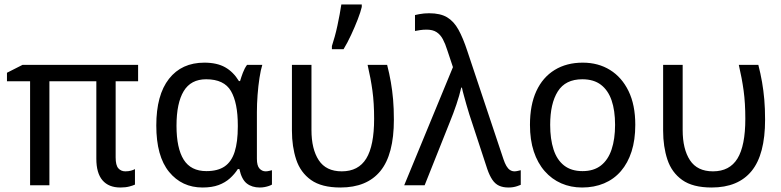

<svg xmlns="http://www.w3.org/2000/svg" viewBox="-20 -825 3478 855"><path d="M538 -62Q552 -62 563 -65Q574 -68 581 -72V-3Q573 1 556 5.5Q539 10 516 10Q464 10 436.5 -22Q409 -54 409 -118V-463H200V0H114V-463H11V-501L80 -536H595V-463H495V-124Q495 -89 507 -75.5Q519 -62 538 -62Z M899 -63Q950 -63 980.5 -84Q1011 -105 1025 -149Q1039 -193 1039 -261V-267Q1039 -367 1008.5 -419.5Q978 -472 898 -472Q830 -472 798 -419Q766 -366 766 -265Q766 -165 798 -114Q830 -63 899 -63ZM882 10Q790 10 733 -59.5Q676 -129 676 -266Q676 -402 732.5 -474Q789 -546 890 -546Q946 -546 982.5 -525.5Q1019 -505 1044 -464H1049Q1054 -481 1061.5 -501Q1069 -521 1080 -536H1148Q1141 -514 1135.5 -478Q1130 -442 1127 -402Q1124 -362 1124 -326V-118Q1124 -87 1135.5 -74.5Q1147 -62 1163 -62Q1170 -62 1178.5 -64Q1187 -66 1191 -67V-3Q1186 0 1177.5 3Q1169 6 1158.5 8Q1148 10 1137 10Q1102 10 1079 -8Q1056 -26 1046 -72H1039Q1025 -50 1004 -31Q983 -12 953.5 -1Q924 10 882 10Z M1496 10Q1412 10 1365 -23.5Q1318 -57 1299 -114.5Q1280 -172 1280 -243V-536H1367V-246Q1367 -161 1399.5 -111.5Q1432 -62 1502 -62Q1576 -62 1611 -119Q1646 -176 1646 -296Q1646 -366 1638.5 -421Q1631 -476 1617 -536H1704Q1714 -497 1720.5 -459.5Q1727 -422 1730.5 -382Q1734 -342 1734 -292Q1734 -137 1674 -63.5Q1614 10 1496 10ZM1458 -620Q1464 -638 1470.5 -661.5Q1477 -685 1482.5 -710.5Q1488 -736 1492.5 -760.5Q1497 -785 1500 -805H1591V-794Q1586 -772 1573 -738.5Q1560 -705 1543.5 -669.5Q1527 -634 1510 -606H1458Z M1780 0 1997 -526 1972 -601Q1963 -630 1952 -650.5Q1941 -671 1924 -682Q1907 -693 1880 -693Q1864 -693 1851 -691Q1838 -689 1828 -687V-758Q1837 -760 1847 -762Q1857 -764 1868.5 -765Q1880 -766 1891 -766Q1941 -766 1971 -748Q2001 -730 2021.5 -693Q2042 -656 2061 -598L2222 -116Q2228 -98 2235 -86Q2242 -74 2251 -68Q2260 -62 2271 -62Q2278 -62 2286 -64Q2294 -66 2299 -67V-2Q2292 1 2283 4Q2274 7 2264.5 8.5Q2255 10 2244 10Q2220 10 2202.5 2Q2185 -6 2172.5 -24.5Q2160 -43 2150 -72L2083 -276Q2077 -294 2070 -315.5Q2063 -337 2057 -359Q2051 -381 2045.5 -400.5Q2040 -420 2037 -435H2034Q2026 -400 2012.5 -360Q1999 -320 1983 -281L1871 0Z M2809 -269Q2809 -202 2792.5 -150.5Q2776 -99 2745 -63Q2714 -27 2670 -8.5Q2626 10 2572 10Q2522 10 2479.5 -8.5Q2437 -27 2405.5 -63Q2374 -99 2357 -150.5Q2340 -202 2340 -269Q2340 -358 2368.5 -419.5Q2397 -481 2450 -513.5Q2503 -546 2575 -546Q2644 -546 2696.5 -513.5Q2749 -481 2779 -419.5Q2809 -358 2809 -269ZM2430 -269Q2430 -206 2445 -159.5Q2460 -113 2492 -88Q2524 -63 2574 -63Q2624 -63 2656 -88Q2688 -113 2703.5 -159.5Q2719 -206 2719 -269Q2719 -333 2703.5 -378Q2688 -423 2656 -447.5Q2624 -472 2573 -472Q2498 -472 2464 -418Q2430 -364 2430 -269Z M3149 10Q3065 10 3018 -23.5Q2971 -57 2952 -114.5Q2933 -172 2933 -243V-536H3020V-246Q3020 -161 3052.5 -111.5Q3085 -62 3155 -62Q3229 -62 3264 -119Q3299 -176 3299 -296Q3299 -366 3291.5 -421Q3284 -476 3270 -536H3357Q3367 -497 3373.5 -459.5Q3380 -422 3383.5 -382Q3387 -342 3387 -292Q3387 -137 3327 -63.5Q3267 10 3149 10Z"/></svg>

Font: Noto Sans Display
Style: Regular
Weight: 400
Designer: Monotype Design Team
Foundry: Monotype Imaging Inc.
Version: Version 2.003